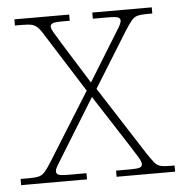

<svg xmlns="http://www.w3.org/2000/svg" viewBox="-47 -578 588 621"><g transform="rotate(-5 247.0 -268.0)"><path d="M-3 0V-20H25Q46 -20 57 -23Q68 -26 77 -36.5Q86 -47 99 -68L235 -286L120 -468Q107 -490 98 -500Q89 -510 78 -513Q67 -516 46 -516H22V-536H200V-516H179Q151 -516 144 -512.5Q137 -509 137 -502Q137 -495 146 -480.5Q155 -466 168 -444L251 -311L333 -444Q347 -466 355.5 -480.5Q364 -495 364 -502Q364 -509 357.5 -512.5Q351 -516 322 -516H275V-536H468V-516H452Q431 -516 420 -513Q409 -510 400.5 -500Q392 -490 378 -468L267 -289L409 -68Q423 -47 431.5 -36.5Q440 -26 451 -23Q462 -20 483 -20H497V0H307V-20H350Q379 -20 385.5 -23.5Q392 -27 392 -34Q392 -42 383.5 -56Q375 -70 361 -92L250 -264L144 -92Q131 -70 122 -56Q113 -42 113 -34Q113 -27 120 -23.5Q127 -20 155 -20H211V0Z"/></g></svg>

Font: Noto Serif Thin
Style: Regular
Weight: 100
Designer: Monotype Design Team
Foundry: Monotype Imaging Inc.
Version: Version 2.015